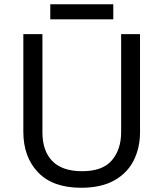

<svg xmlns="http://www.w3.org/2000/svg" viewBox="-20 -875 771 905"><path d="M640 -252Q640 -178 610 -118.5Q580 -59 518.5 -24.5Q457 10 362 10Q229 10 159.5 -62.5Q90 -135 90 -254V-714H180V-251Q180 -164 226.5 -116Q273 -68 367 -68Q464 -68 507.5 -119.5Q551 -171 551 -252V-714H640ZM514 -855V-784H217V-855Z"/></svg>

Font: Noto Sans Zanabazar Square
Style: Regular
Weight: 400
Version: Version 2.005; ttfautohint (v1.8.4.7-5d5b)